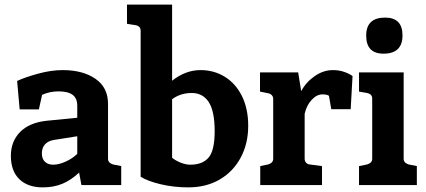

<svg xmlns="http://www.w3.org/2000/svg" viewBox="-20 -800 1842 830"><path d="M504 -82V0H332L322 -54Q287 -21 249.5 -5.5Q212 10 165 10Q100 10 63.5 -25.5Q27 -61 27 -126Q27 -189 67 -229.5Q107 -270 182 -278L314 -291V-343Q314 -375 294 -390Q274 -405 233 -405Q195 -405 162 -390L148 -327H65L54 -450Q88 -466 144.5 -481.5Q201 -497 251 -497Q338 -497 392.5 -459.5Q447 -422 447 -351V-113Q447 -96 469 -89ZM210 -88Q234 -88 264 -101.5Q294 -115 314 -135V-211L213 -195Q188 -191 174.5 -176Q161 -161 161 -137Q161 -113 174.5 -100.5Q188 -88 210 -88Z M1053 -256Q1053 -180 1021 -119.5Q989 -59 930.5 -24.5Q872 10 794 10Q731 10 674.5 -3.5Q618 -17 588 -36V-667Q588 -677 582.5 -683Q577 -689 567 -691L529 -697V-780H724V-451Q782 -497 847 -497Q905 -497 952 -468Q999 -439 1026 -384.5Q1053 -330 1053 -256ZM908 -233Q908 -319 882.5 -358.5Q857 -398 809 -398Q760 -398 724 -371V-118Q740 -105 762 -96.5Q784 -88 803 -88Q855 -88 881.5 -118.5Q908 -149 908 -233Z M1504 -471 1496 -328H1412L1402 -386Q1393 -392 1374 -392Q1349 -392 1327 -368Q1305 -344 1297 -308V-113Q1297 -104 1303 -97Q1309 -90 1319 -89L1372 -82V0H1105V-82L1139 -89Q1161 -96 1161 -113V-373Q1161 -382 1155 -388.5Q1149 -395 1139 -397L1104 -404V-487H1269L1282 -406Q1303 -445 1340.5 -471Q1378 -497 1419 -497Q1447 -497 1470 -488.5Q1493 -480 1504 -471Z M1563 -646Q1563 -724 1645 -724Q1720 -724 1720 -647Q1720 -568 1638 -568Q1563 -568 1563 -646ZM1532 -82 1567 -89Q1589 -96 1589 -113V-374Q1589 -384 1583 -390Q1577 -396 1567 -398L1532 -404V-487H1725V-113Q1725 -96 1747 -89L1782 -82V0H1532Z"/></svg>

Font: Enriqueta
Style: Bold
Weight: 700
Designer: Viviana Monsalve, Gustavo Ibarra
Foundry: 72Puntos
Version: Version 2.000